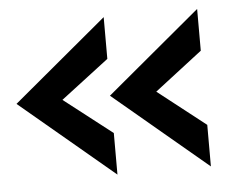

<svg xmlns="http://www.w3.org/2000/svg" viewBox="-38 -492 569 481"><g transform="rotate(-5 246.5 -252.0)"><path d="M474 -54.5 237.5 -253 474 -450.5V-345.5L354 -253L474 -159ZM2.5 -253 239 -450.5V-345.5L118 -253L239 -159V-54.5Z"/></g></svg>

Font: HK Grotesk Medium
Style: Regular
Weight: 500
Designer: Alfredo Marco Pradil
Foundry: Hanken Design Co.
Version: Version 3.001;FEAKit 1.0